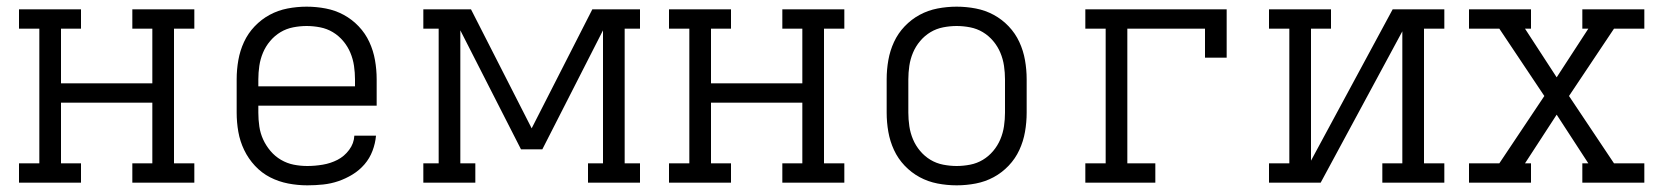

<svg xmlns="http://www.w3.org/2000/svg" viewBox="-20 -548 4990 576"><path d="M37 0V-58H98V-462H37V-520H223V-462H163V-298H437V-462H377V-520H563V-462H502V-58H563V0H377V-58H437V-240H163V-58H223V0Z M902 8Q873 8 844.5 2.5Q816 -3 790.5 -16Q765 -29 745 -50.5Q725 -72 712.5 -98Q700 -124 695 -152.5Q690 -181 690 -210V-310Q690 -339 695 -367.5Q700 -396 712 -422Q724 -448 744 -469Q764 -490 789 -503.5Q814 -517 842.5 -522.5Q871 -528 900 -528Q929 -528 957.5 -522.5Q986 -517 1011 -503.5Q1036 -490 1056 -469Q1076 -448 1088 -422Q1100 -396 1105 -367.5Q1110 -339 1110 -310V-231H755V-210Q755 -189 758 -168.5Q761 -148 769.5 -129.5Q778 -111 791.5 -95Q805 -79 823 -68.5Q841 -58 861 -54Q881 -50 902 -50Q925 -50 948.5 -54Q972 -58 992.5 -68.5Q1013 -79 1027.5 -98.5Q1042 -118 1043 -141H1108Q1106 -118 1097.5 -95.5Q1089 -73 1073.5 -55Q1058 -37 1037.5 -24.5Q1017 -12 995 -4.5Q973 3 949.5 5.5Q926 8 902 8ZM755 -289H1045V-310Q1045 -330 1042 -350.5Q1039 -371 1031 -390Q1023 -409 1009.5 -425Q996 -441 978.5 -451.5Q961 -462 940.5 -466Q920 -470 900 -470Q880 -470 859.5 -466Q839 -462 821.5 -451.5Q804 -441 790.5 -425Q777 -409 769 -390Q761 -371 758 -350.5Q755 -330 755 -310Z M1250 0V-58H1296V-462H1250V-520H1393L1575 -163L1757 -520H1900V-462H1854V-58H1900V0H1744V-58H1789V-457L1607 -100H1543L1361 -457V-58H1406V0Z M1987 0V-58H2048V-462H1987V-520H2173V-462H2113V-298H2387V-462H2327V-520H2513V-462H2452V-58H2513V0H2327V-58H2387V-240H2113V-58H2173V0Z M2850 8Q2821 8 2792.5 2.5Q2764 -3 2739 -16.5Q2714 -30 2694 -51Q2674 -72 2662 -98Q2650 -124 2645 -152.5Q2640 -181 2640 -210V-310Q2640 -339 2645 -367.5Q2650 -396 2662 -422Q2674 -448 2694 -469Q2714 -490 2739 -503.5Q2764 -517 2792.5 -522.5Q2821 -528 2850 -528Q2879 -528 2907.5 -522.5Q2936 -517 2961 -503.5Q2986 -490 3006 -469Q3026 -448 3038 -422Q3050 -396 3055 -367.5Q3060 -339 3060 -310V-210Q3060 -181 3055 -152.5Q3050 -124 3038 -98Q3026 -72 3006 -51Q2986 -30 2961 -16.5Q2936 -3 2907.5 2.5Q2879 8 2850 8ZM2850 -50Q2870 -50 2890.5 -54Q2911 -58 2928.5 -68.5Q2946 -79 2959.5 -95Q2973 -111 2981 -130Q2989 -149 2992 -169.5Q2995 -190 2995 -210V-310Q2995 -330 2992 -350.5Q2989 -371 2981 -390Q2973 -409 2959.5 -425Q2946 -441 2928.5 -451.5Q2911 -462 2890.5 -466Q2870 -470 2850 -470Q2830 -470 2809.5 -466Q2789 -462 2771.5 -451.5Q2754 -441 2740.5 -425Q2727 -409 2719 -390Q2711 -371 2708 -350.5Q2705 -330 2705 -310V-210Q2705 -190 2708 -169.5Q2711 -149 2719 -130Q2727 -111 2740.5 -95Q2754 -79 2771.5 -68.5Q2789 -58 2809.5 -54Q2830 -50 2850 -50Z M3236 0V-58H3297V-462H3236V-520H3660V-375H3595V-462H3362V-58H3446V0Z M3787 0V-58H3848V-462H3787V-520H3973V-462H3913V-66L4158 -520H4313V-462H4252V-58H4313V0H4127V-58H4187V-454L3942 0Z M4387 0V-58H4478L4613 -260L4478 -462H4387V-520H4573V-462H4555L4650 -316L4745 -462H4727V-520H4913V-462H4822L4687 -260L4822 -58H4913V0H4727V-58H4745L4650 -204L4555 -58H4573V0Z"/></svg>

Font: Iosevka Etoile Light
Style: Regular
Weight: 300
Designer: Belleve Invis
Foundry: Belleve Invis
Version: Version 25.0.1; ttfautohint (v1.8.4)